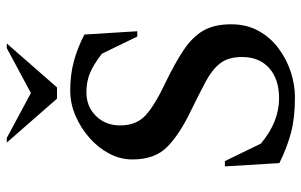

<svg xmlns="http://www.w3.org/2000/svg" viewBox="-186 -716 912 581"><g transform="rotate(-90 270.5 -426.0)"><path d="M266 10Q203 10 158.5 -2Q114 -14 67 -37L57 -202H73L126 -93Q161 -64 195 -51Q229 -38 263 -38Q321 -38 354.5 -68Q388 -98 388 -150Q388 -191 369.5 -215.5Q351 -240 314.5 -259.5Q278 -279 225 -305Q154 -339 116 -376.5Q78 -414 78 -482Q78 -518 95.5 -551.5Q113 -585 143 -611.5Q173 -638 210 -654Q247 -670 287 -670Q334 -670 375 -659Q416 -648 456 -627L466 -467H450L398 -574Q366 -599 340 -610Q314 -621 281 -621Q238 -621 209.5 -592Q181 -563 181 -519Q181 -470 211.5 -442Q242 -414 310 -382Q370 -353 409.5 -326.5Q449 -300 468 -267Q487 -234 487 -183Q487 -136 467 -100Q447 -64 414 -39.5Q381 -15 342.5 -2.5Q304 10 266 10ZM262 -710 129 -862H143L279 -789L415 -862H429L296 -710Z"/></g></svg>

Font: Spectral SC Medium
Style: Regular
Weight: 500
Designer: Jean-Baptiste Levee
Foundry: Production Type
Version: Version 2.001